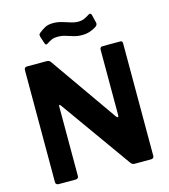

<svg xmlns="http://www.w3.org/2000/svg" viewBox="-135 -1062 1030 1169"><g transform="rotate(-15 379.5 -478.0)"><path d="M676.2 -742Q689.5 -742 689.5 -727V-15.7Q689.5 -8.6 684.2 -4.3Q679 0 670.5 0H568.5Q561.1 0 555.9 -1.9Q550.7 -3.9 543.8 -12.4L224.9 -459.6Q220.6 -465.4 217.4 -464.4Q214.3 -463.4 214.3 -458.2V-18.3Q215 0 194.3 0H90.2Q69.8 0 69.8 -17.1V-722.7Q69.8 -742 88.1 -742H209.4Q220.4 -742 225.9 -739.2Q231.4 -736.4 237.9 -727.2L531.7 -308.1Q538.1 -299.6 542.6 -300.7Q547.1 -301.8 547.1 -311.5V-724.4Q547.1 -742 565.1 -742ZM551.8 -866.2Q537.5 -856.7 514.3 -848Q491.1 -839.4 461.3 -839.4Q433.1 -839.4 409.1 -846.8Q385 -854.2 362.4 -861.3Q339.8 -868.4 313.1 -868.4Q291.8 -868.4 277.6 -862.3Q263.5 -856.2 246.4 -844.8Q239.5 -840 234.9 -840.8Q230.2 -841.7 226.8 -851.7L212.7 -894.7Q211 -901.6 210.8 -906.7Q210.6 -911.7 219 -919.1Q236.8 -933.7 257 -944.8Q277.1 -955.8 308.3 -955.8Q337.5 -955.8 363.5 -948Q389.4 -940.3 413.8 -932.3Q438.1 -924.4 460.8 -924.4Q482.8 -924.4 500 -932.1Q517.1 -939.8 530.1 -949Q537.2 -953.4 543.1 -952.2Q548.9 -951 550.9 -941.7L563.2 -890.2Q566.6 -876.9 551.8 -866.2Z"/></g></svg>

Font: Libre Franklin Thin
Style: Regular
Weight: 100
Designer: Pablo Impallari, Rodrigo Fuenzalida, Nhung Nguyen
Foundry: Impallari Type
Version: Version 3.000